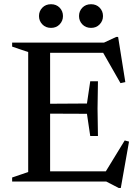

<svg xmlns="http://www.w3.org/2000/svg" viewBox="-20 -882 678 933"><path d="M456 -487 454 -354 456 -221H418.5L402.5 -329L163.5 -330V-377.5L402.5 -379L418.5 -487ZM589 -483 565.5 -478 473 -640 509.5 -625.5H161.5V-675H485.5L544.5 -702.5H554ZM484.5 -33.5 586 -199.5 607 -194 567 31.5H557L496 0H161.5V-49.5H515.5ZM39 0V-19.5L117 -46V-629L39 -655.5V-675H223.5V0ZM228 -746.5Q202 -746.5 185.8 -763.5Q169.5 -780.5 169.5 -804Q169.5 -828 185.8 -844.8Q202 -861.5 228 -861.5Q253.5 -861.5 269.8 -844.8Q286 -828 286 -804Q286 -780.5 269.8 -763.5Q253.5 -746.5 228 -746.5ZM422.5 -746.5Q396.5 -746.5 380.2 -763.5Q364 -780.5 364 -804Q364 -828 380.2 -844.8Q396.5 -861.5 422.5 -861.5Q448 -861.5 464.2 -844.8Q480.5 -828 480.5 -804Q480.5 -780.5 464.2 -763.5Q448 -746.5 422.5 -746.5Z"/></svg>

Font: Newsreader 24pt Medium
Style: Regular
Weight: 500
Designer: Hugues Gentile
Foundry: Production Type
Version: Version 1.003